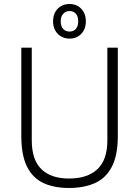

<svg xmlns="http://www.w3.org/2000/svg" viewBox="-20 -923 691 955"><path d="M323 12Q249 12 196 -12.5Q143 -37 114.5 -94Q86 -151 86 -246V-686H138V-225Q138 -128 186 -81.5Q234 -35 323 -35Q415 -35 464.5 -81.5Q514 -128 514 -225V-686H566V-246Q566 -151 536.5 -94Q507 -37 452.5 -12.5Q398 12 323 12ZM326 -731Q290 -731 267 -755Q244 -779 244 -817Q244 -856 267 -879.5Q290 -903 326 -903Q362 -903 384.5 -879Q407 -855 407 -817Q407 -779 384.5 -755Q362 -731 326 -731ZM326 -766Q346 -766 357.5 -779.5Q369 -793 369 -817Q369 -841 357.5 -854.5Q346 -868 326 -868Q307 -868 294.5 -854.5Q282 -841 282 -817Q282 -793 294 -779.5Q306 -766 326 -766Z"/></svg>

Font: Archivo SemiCondensed Thin
Style: Regular
Weight: 250
Width: 4
Designer: Hector Gatti
Foundry: Omnibus-Type
Version: Version 2.001